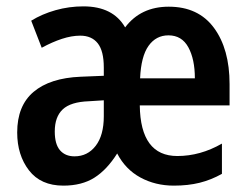

<svg xmlns="http://www.w3.org/2000/svg" viewBox="-20 -573 781 603"><path d="M510 -552Q603 -552 652 -485.5Q701 -419 701 -309V-242H419Q421 -83 537 -83Q609 -83 677 -122V-27Q643 -8 607 1Q571 10 526 10Q468 10 421 -15.5Q374 -41 348 -91Q316 -40 276.5 -15Q237 10 179 10Q108 10 71 -38Q34 -86 34 -157Q34 -241 85.5 -284.5Q137 -328 233 -332L306 -335V-361Q306 -413 287 -437Q268 -461 232 -461Q205 -461 174.5 -451Q144 -441 111 -423L78 -508Q112 -529 154.5 -541Q197 -553 242 -553Q335 -553 373 -487Q422 -552 510 -552ZM509 -462Q470 -462 446.5 -429Q423 -396 420 -327H592Q592 -387 571.5 -424.5Q551 -462 509 -462ZM259 -255Q202 -253 177 -229.5Q152 -206 152 -160Q152 -120 168.5 -101Q185 -82 214 -82Q255 -82 280.5 -115Q306 -148 306 -208V-258Z"/></svg>

Font: Noto Sans Khmer UI Condensed SemiBold
Style: Regular
Weight: 600
Width: 3
Designer: Danh Hong and the Monotype Design Team
Foundry: Monotype Imaging Inc.
Version: Version 2.002; ttfautohint (v1.8.4.7-5d5b)